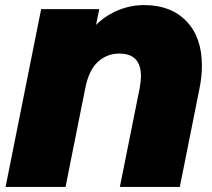

<svg xmlns="http://www.w3.org/2000/svg" viewBox="-20 -736 834 756"><path d="M775 -478Q775 -432 765 -385L688 0H452L530 -389Q535 -417 535 -436Q535 -525 450 -525Q401 -525 365.5 -492.5Q330 -460 316 -390L238 0H2L142 -700H371L358 -638Q397 -676 446 -696Q495 -716 548 -716Q653 -716 714 -652.5Q775 -589 775 -478Z"/></svg>

Font: Montserrat Alternates Black
Style: Italic
Weight: 900
Italic angle: -11.3°
Designer: Julieta Ulanovsky
Foundry: Julieta Ulanovsky
Version: Version 7.200